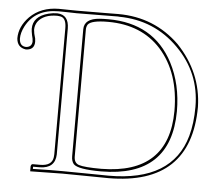

<svg xmlns="http://www.w3.org/2000/svg" viewBox="-48 -700 875 757"><g transform="rotate(5 389.0 -322.0)"><path d="M73.2 -508.8Q73.2 -479.5 45.9 -475.6Q42 -475.1 39.1 -475.1Q4.4 -480 2 -516.1Q2 -562.5 40.5 -602.1Q84.5 -645.5 154.8 -646Q168 -646 189.9 -645.5Q211.9 -645 226.1 -645Q263.2 -645 332.5 -645.5Q376 -646 390.1 -646Q533.2 -646 633.3 -548.3Q731.9 -444.3 734.9 -308.1Q733.4 1 408.2 2Q378.9 2 323.2 1Q261.7 0 226.1 0L98.1 2V-18.1Q99.6 -25.9 105 -26.9H134.8Q181.2 -26.9 186 -61Q186.5 -66.9 187 -73.2V-571.8Q187 -610.4 166 -616.2Q159.2 -617.7 150.9 -618.2Q97.2 -618.2 74.2 -586.9Q65.4 -573.2 64.9 -558.1Q64.9 -556.2 64.9 -554.7Q64.9 -553.2 65.4 -551Q65.9 -548.8 65.9 -547.9Q65.9 -546.9 66.4 -543.9Q66.9 -541 66.9 -540.5Q66.9 -540 67.9 -536.6L68.8 -533.2Q73.2 -521.5 73.2 -508.8ZM268.1 -71.8Q268.1 -46.4 287.1 -39.6Q309.1 -32.2 377 -32.2Q642.6 -34.7 644 -284.2Q644 -435.1 563 -525.9Q485.4 -611.8 353 -611.8Q286.6 -611.8 273.4 -593.8Q268.1 -585 268.1 -574.2ZM63 -508.8Q62.5 -520.5 59.6 -529.3V-530.3L59.1 -530.8Q55.2 -550.3 55.2 -558.1Q55.2 -607.9 116.2 -623.5Q133.8 -627.9 150.9 -627.9Q196.3 -626 196.8 -571.8V-73.2Q194.8 -18.1 134.8 -17.1H107.9V-8.3Q183.6 -10.3 226.1 -9.8Q262.2 -9.8 323.7 -8.8Q378.9 -7.8 408.2 -7.8Q659.2 -7.8 710.9 -191.9Q725.1 -243.2 725.1 -308.1Q725.1 -441.9 630.4 -537.1Q534.2 -634.3 394.5 -635.7Q391.6 -635.7 390.1 -636.2Q376 -636.2 332.5 -635.7Q262.7 -635.3 226.1 -634.8Q211.9 -634.8 189.5 -635.7Q167.5 -636.2 154.8 -636.2Q63 -636.2 25.4 -564.5Q12.2 -538.6 12.2 -516.1Q13.2 -485.8 39.1 -484.9Q62 -486.8 63 -508.8ZM257.8 -71.8V-574.2Q257.8 -616.7 319.3 -621.1Q332.5 -622.1 353 -622.1Q532.7 -622.1 610.4 -474.1Q653.8 -390.6 653.8 -284.2Q652.3 -22.9 377 -22Q284.7 -22 267.1 -41Q257.8 -52.2 257.8 -71.8Z"/></g></svg>

Font: Linux Biolinum Outline O
Style: Bold
Weight: 700
Designer: Philipp H. Poll
Foundry: Philipp H. Poll
Version: Version 0.9.2